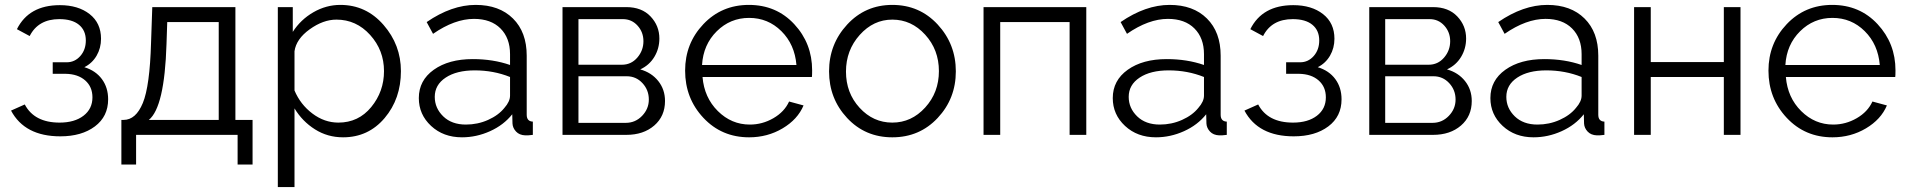

<svg xmlns="http://www.w3.org/2000/svg" viewBox="-20 -550 7780 783"><path d="M226 6Q81 6 25 -99L81 -124Q120 -50 223 -50Q284 -50 320.5 -78Q357 -106 357 -153Q357 -196 327.5 -222Q298 -248 248 -249H195V-296H252Q285 -296 307.5 -321.5Q330 -347 330 -385Q330 -426 302 -449Q274 -472 222 -472Q136 -472 101 -403L49 -431Q98 -529 224 -529Q299 -529 345.5 -492.5Q392 -456 392 -392Q392 -354 374 -323Q356 -292 324 -276Q370 -262 395.5 -227.5Q421 -193 421 -145Q421 -75 367 -34.5Q313 6 226 6Z M475 121V-61H484Q534 -61 562.5 -130Q591 -199 596 -376L601 -521H940V-61H1010V121H949V0H535V121ZM587 -61H872V-460H662L659 -370Q651 -113 587 -61Z M1181 -108V213H1113V-521H1174V-420Q1206 -470 1258 -500Q1310 -530 1368 -530Q1473 -530 1544 -448.5Q1615 -367 1615 -260Q1615 -147 1548.5 -68.5Q1482 10 1379 10Q1316 10 1264.5 -22.5Q1213 -55 1181 -108ZM1546 -260Q1546 -345 1489.5 -407.5Q1433 -470 1352 -470Q1298 -470 1243 -430.5Q1188 -391 1181 -341V-181Q1205 -124 1254 -87Q1303 -50 1360 -50Q1442 -50 1494 -113.5Q1546 -177 1546 -260Z M1688 -150Q1688 -222 1749 -265.5Q1810 -309 1908 -309Q1991 -309 2060 -285V-329Q2060 -395 2021 -434Q1982 -473 1913 -473Q1834 -473 1746 -412L1720 -460Q1822 -530 1920 -530Q2016 -530 2072 -474.5Q2128 -419 2128 -323V-82Q2128 -55 2153 -54V0Q2129 3 2122 2Q2098 1 2084.5 -13.5Q2071 -28 2070 -46L2069 -84Q2034 -40 1978.5 -15Q1923 10 1864 10Q1788 10 1738 -36.5Q1688 -83 1688 -150ZM2037 -110Q2060 -136 2060 -160V-236Q1993 -263 1916 -263Q1842 -263 1797.5 -233.5Q1753 -204 1753 -155Q1753 -109 1787.5 -75.5Q1822 -42 1880 -42Q1928 -42 1970.5 -61Q2013 -80 2037 -110Z M2274 0V-521H2534Q2597 -521 2633 -483Q2669 -445 2669 -393Q2669 -352 2648.5 -318Q2628 -284 2591 -267Q2637 -254 2664.5 -219.5Q2692 -185 2692 -138Q2692 -76 2648 -38Q2604 0 2534 0ZM2339 -286H2516Q2554 -286 2579 -315Q2604 -344 2604 -382Q2604 -419 2580 -445.5Q2556 -472 2520 -472H2339ZM2339 -49H2532Q2571 -49 2598.5 -77.5Q2626 -106 2626 -144Q2626 -183 2600 -211Q2574 -239 2536 -239H2339Z M3035 10Q2923 10 2848.5 -69.5Q2774 -149 2774 -262Q2774 -373 2848.5 -451.5Q2923 -530 3034 -530Q3146 -530 3219 -451.5Q3292 -373 3292 -263Q3292 -241 3291 -236H2845Q2852 -152 2907.5 -97Q2963 -42 3038 -42Q3089 -42 3134 -68Q3179 -94 3198 -136L3257 -120Q3233 -63 3171.5 -26.5Q3110 10 3035 10ZM2843 -285H3228Q3221 -369 3166.5 -423Q3112 -477 3035 -477Q2958 -477 2903 -422.5Q2848 -368 2843 -285Z M3619 -530Q3730 -530 3804 -450Q3878 -370 3878 -259Q3878 -148 3804 -69Q3730 10 3619 10Q3508 10 3434.5 -69Q3361 -148 3361 -259Q3361 -370 3435 -450Q3509 -530 3619 -530ZM3619 -470Q3542 -470 3486 -407.5Q3430 -345 3430 -258Q3430 -171 3485.5 -110.5Q3541 -50 3619 -50Q3697 -50 3753 -111.5Q3809 -173 3809 -260Q3809 -347 3753 -408.5Q3697 -470 3619 -470Z M3991 0V-521H4410V0H4342V-460H4059V0Z M4518 -150Q4518 -222 4579 -265.5Q4640 -309 4738 -309Q4821 -309 4890 -285V-329Q4890 -395 4851 -434Q4812 -473 4743 -473Q4664 -473 4576 -412L4550 -460Q4652 -530 4750 -530Q4846 -530 4902 -474.5Q4958 -419 4958 -323V-82Q4958 -55 4983 -54V0Q4959 3 4952 2Q4928 1 4914.5 -13.5Q4901 -28 4900 -46L4899 -84Q4864 -40 4808.5 -15Q4753 10 4694 10Q4618 10 4568 -36.5Q4518 -83 4518 -150ZM4867 -110Q4890 -136 4890 -160V-236Q4823 -263 4746 -263Q4672 -263 4627.5 -233.5Q4583 -204 4583 -155Q4583 -109 4617.5 -75.5Q4652 -42 4710 -42Q4758 -42 4800.5 -61Q4843 -80 4867 -110Z M5256 6Q5111 6 5055 -99L5111 -124Q5150 -50 5253 -50Q5314 -50 5350.5 -78Q5387 -106 5387 -153Q5387 -196 5357.5 -222Q5328 -248 5278 -249H5225V-296H5282Q5315 -296 5337.5 -321.5Q5360 -347 5360 -385Q5360 -426 5332 -449Q5304 -472 5252 -472Q5166 -472 5131 -403L5079 -431Q5128 -529 5254 -529Q5329 -529 5375.5 -492.5Q5422 -456 5422 -392Q5422 -354 5404 -323Q5386 -292 5354 -276Q5400 -262 5425.5 -227.5Q5451 -193 5451 -145Q5451 -75 5397 -34.5Q5343 6 5256 6Z M5564 0V-521H5824Q5887 -521 5923 -483Q5959 -445 5959 -393Q5959 -352 5938.5 -318Q5918 -284 5881 -267Q5927 -254 5954.5 -219.5Q5982 -185 5982 -138Q5982 -76 5938 -38Q5894 0 5824 0ZM5629 -286H5806Q5844 -286 5869 -315Q5894 -344 5894 -382Q5894 -419 5870 -445.5Q5846 -472 5810 -472H5629ZM5629 -49H5822Q5861 -49 5888.5 -77.5Q5916 -106 5916 -144Q5916 -183 5890 -211Q5864 -239 5826 -239H5629Z M6058 -150Q6058 -222 6119 -265.5Q6180 -309 6278 -309Q6361 -309 6430 -285V-329Q6430 -395 6391 -434Q6352 -473 6283 -473Q6204 -473 6116 -412L6090 -460Q6192 -530 6290 -530Q6386 -530 6442 -474.5Q6498 -419 6498 -323V-82Q6498 -55 6523 -54V0Q6499 3 6492 2Q6468 1 6454.5 -13.5Q6441 -28 6440 -46L6439 -84Q6404 -40 6348.5 -15Q6293 10 6234 10Q6158 10 6108 -36.5Q6058 -83 6058 -150ZM6407 -110Q6430 -136 6430 -160V-236Q6363 -263 6286 -263Q6212 -263 6167.5 -233.5Q6123 -204 6123 -155Q6123 -109 6157.5 -75.5Q6192 -42 6250 -42Q6298 -42 6340.5 -61Q6383 -80 6407 -110Z M6644 0V-521H6712V-297H7010V-521H7078V0H7010V-236H6712V0Z M7453 10Q7341 10 7266.5 -69.5Q7192 -149 7192 -262Q7192 -373 7266.5 -451.5Q7341 -530 7452 -530Q7564 -530 7637 -451.5Q7710 -373 7710 -263Q7710 -241 7709 -236H7263Q7270 -152 7325.5 -97Q7381 -42 7456 -42Q7507 -42 7552 -68Q7597 -94 7616 -136L7675 -120Q7651 -63 7589.5 -26.5Q7528 10 7453 10ZM7261 -285H7646Q7639 -369 7584.5 -423Q7530 -477 7453 -477Q7376 -477 7321 -422.5Q7266 -368 7261 -285Z"/></svg>

Font: Raleway-v4020
Style: Regular
Weight: 400
Designer: Matt McInerney, Pablo Impallari, Rodrigo Fuenzalida
Foundry: Matt McInerney, Pablo Impallari, Rodrigo Fuenzalida
Version: Version 4.020;PS 004.020;hotconv 1.0.88;makeotf.lib2.5.64775